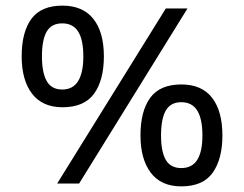

<svg xmlns="http://www.w3.org/2000/svg" viewBox="-20 -652 868 682"><path d="M569 -622H646L261 0H183ZM202 -271Q131 -271 94 -319Q57 -367 57 -452Q57 -538 91.5 -585Q126 -632 202 -632Q274 -632 311.5 -585Q349 -538 349 -452Q349 -367 314 -319Q279 -271 202 -271ZM201 -334Q239 -334 257.5 -364Q276 -394 276 -452Q276 -511 257.5 -540Q239 -569 201 -569Q163 -569 146 -540Q129 -511 129 -452Q129 -394 146 -364Q163 -334 201 -334ZM624 10Q552 10 515.5 -38.5Q479 -87 479 -171Q479 -257 513.5 -304.5Q548 -352 624 -352Q697 -352 733.5 -304.5Q770 -257 770 -171Q770 -87 735.5 -38.5Q701 10 624 10ZM624 -55Q662 -55 680.5 -84Q699 -113 699 -171Q699 -230 680.5 -259.5Q662 -289 624 -289Q586 -289 569 -259.5Q552 -230 552 -171Q552 -113 569 -84Q586 -55 624 -55Z"/></svg>

Font: binaryhoriontal115
Style: Book
Weight: 400
Designer: Jelle Bosma - Monotype Design Team
Foundry: Monotype Imaging Inc.
Version: Version 2.003